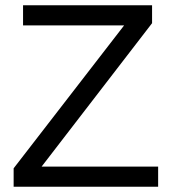

<svg xmlns="http://www.w3.org/2000/svg" viewBox="-20 -708 651 728"><path d="M579.6 0H31.7V-69.8L450.7 -611.8H67.4V-688H556.6V-620.1L137.7 -76.2H579.6Z"/></svg>

Font: Liberation Sans
Style: Regular
Weight: 400
Designer: Steve Matteson
Foundry: Ascender Corporation
Version: Version 2.00.1